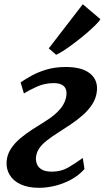

<svg xmlns="http://www.w3.org/2000/svg" viewBox="-20 -888 500 918"><path d="M166.5 10Q115 10 79.3 -6.4Q43.6 -22.9 26.3 -51.6Q8.9 -80.3 11.7 -116.9Q14.4 -149.4 31.9 -176.4Q49.5 -203.4 76.5 -226.2Q103.5 -248.9 134.7 -269Q165.8 -289 195.7 -307.5Q243.4 -337.2 269.1 -368.3Q294.8 -399.4 297.7 -435.1Q299.3 -454.5 292.4 -466.8Q285.4 -479.1 271.2 -484.8Q256.9 -490.6 236.8 -490.6Q194 -490.6 156.1 -473.5Q118.3 -456.5 94.3 -441.2L78.5 -494.2Q101.5 -509.9 132.4 -526.9Q163.4 -544 203.6 -555.8Q243.8 -567.7 295 -567.7Q371.4 -567.7 409.7 -537.2Q448 -506.7 443.5 -454.8Q440.4 -419.7 421.8 -390.6Q403.3 -361.5 375.1 -336.9Q347 -312.4 315.5 -291.4Q284 -270.5 254.8 -251.9Q225.9 -233.4 203.3 -215.7Q180.7 -197.9 167.5 -178.6Q154.2 -159.3 151.9 -134.9Q150.8 -117.7 157.1 -102.2Q163.5 -86.7 180.7 -77Q197.8 -67.3 228 -67.3Q272.1 -67.3 305.5 -86.7Q338.8 -106 375.8 -132.6L384 -79.8Q356.5 -49.2 319.9 -29.3Q283.2 -9.4 243.4 0.3Q203.6 10 166.5 10ZM213.2 -656.7 375.8 -867.7 460.1 -796.2Q454.6 -786.4 436.9 -768.7Q419.3 -751 394.4 -729.7Q369.6 -708.5 342.5 -687.7Q315.5 -666.8 290.7 -650.3Q265.9 -633.8 248.5 -626Z"/></svg>

Font: Merriweather 7pt Light
Style: Italic
Weight: 300
Italic angle: -7.8°
Designer: Eben Sorkin
Foundry: Eben Sorkin
Version: Version 2.200;gftools[0.9.31]